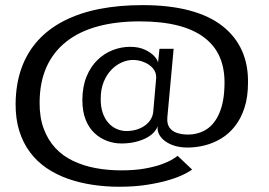

<svg xmlns="http://www.w3.org/2000/svg" viewBox="-20 -698 1027 732"><path d="M434.5 14Q494.5 14 542.5 6.2Q590.5 -1.5 625.2 -12Q660 -22.5 682 -33.8Q704 -45 712.5 -51.5L657 -104Q654 -101 640 -92Q626 -83 599.8 -73Q573.5 -63 534.5 -55.8Q495.5 -48.5 441.5 -48.5Q391 -48.5 344.2 -57.2Q297.5 -66 258.2 -84.8Q219 -103.5 190.8 -134Q162.5 -164.5 146.5 -207.8Q130.5 -251 131 -307.5Q131.5 -386 157.8 -443.5Q184 -501 233.5 -539.8Q283 -578.5 353.2 -597.5Q423.5 -616.5 512.5 -616.5Q596.5 -616.5 658 -600.8Q719.5 -585 759.2 -554.5Q799 -524 817.8 -480.5Q836.5 -437 836 -380.5Q835.5 -312.5 817.2 -269Q799 -225.5 767.8 -205.2Q736.5 -185 696 -185Q674.5 -185 655.5 -191Q636.5 -197 626.2 -211.5Q616 -226 618 -250.5L642 -512H588L582.5 -458.5Q581.5 -469 568.8 -483.2Q556 -497.5 532.5 -508.5Q509 -519.5 475.5 -519.5Q442.5 -519.5 410 -507Q377.5 -494.5 351.5 -469.2Q325.5 -444 310 -406.2Q294.5 -368.5 294 -317Q294 -274 306.2 -242.5Q318.5 -211 339.8 -191Q361 -171 387.8 -161Q414.5 -151 443 -151Q478 -151 507.2 -159.8Q536.5 -168.5 555.5 -183.2Q574.5 -198 581 -217Q579 -200 587 -185Q595 -170 611 -158.8Q627 -147.5 648.2 -141.5Q669.5 -135.5 695 -135.5Q728 -135.5 760.8 -143.8Q793.5 -152 823 -169.8Q852.5 -187.5 875.5 -216.5Q898.5 -245.5 912 -286.8Q925.5 -328 925.5 -383Q926.5 -451.5 902 -505.8Q877.5 -560 827.8 -599Q778 -638 701.8 -658.2Q625.5 -678.5 523.5 -678.5Q434 -678.5 359 -663.8Q284 -649 225 -619Q166 -589 125 -544Q84 -499 62.2 -439Q40.5 -379 39.5 -304Q39 -245.5 53.5 -199Q68 -152.5 94.8 -117Q121.5 -81.5 158.2 -56.8Q195 -32 239 -16.5Q283 -1 332.8 6.5Q382.5 14 434.5 14ZM462 -198.5Q442.5 -198.5 424.5 -206.5Q406.5 -214.5 393 -229.8Q379.5 -245 371.5 -268.2Q363.5 -291.5 364 -322Q364 -357.5 375 -385Q386 -412.5 404.2 -431.5Q422.5 -450.5 444.2 -460Q466 -469.5 487 -469.5Q508 -469.5 528.8 -461.2Q549.5 -453 562.8 -437.8Q576 -422.5 575.5 -401.5L564 -269.5Q559.5 -238 530.8 -218.2Q502 -198.5 462 -198.5Z"/></svg>

Font: Anybody SemiExpanded
Style: Regular
Weight: 400
Width: 6
Designer: Tyler Finck
Foundry: Etcetera Type Company
Version: Version 1.113;gftools[0.9.25]